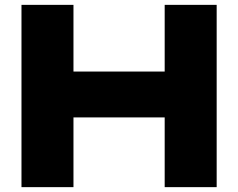

<svg xmlns="http://www.w3.org/2000/svg" viewBox="-20 -770 980 790"><path d="M282.3 -750V0H68.4V-750ZM871.5 -750V0H657.6V-750ZM745.3 -475.6V-286.9H188.1V-475.6Z"/></svg>

Font: Unbounded Variable
Style: Regular
Weight: 400
Designer: Luke Prowse, Jean-Baptiste Morizot, Fátima Lázaro, Florian Runge
Foundry: NaN
Version: Version 1.600;FEAKit 1.0